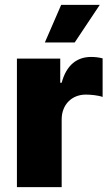

<svg xmlns="http://www.w3.org/2000/svg" viewBox="-20 -772 457 792"><path d="M49.8 0H234.4V-279.3C234.4 -340.8 276.4 -381.8 334 -381.8C353.5 -381.8 384.8 -378.9 403.3 -372.1V-531.2C388.7 -535.2 372.1 -537.1 355.5 -537.1C297.9 -537.1 253.9 -503.9 234.4 -430.7H228.5V-530.3H49.8ZM165 -596.7H288.1L391.6 -752H232.4Z"/></svg>

Font: Pretendard Black
Style: Regular
Weight: 900
Designer: Base glyphs from Inter by Rasmus Andersson; Hangeul glyphs from Noto Sans CJK(Source Han Sans) by Jang Soo-young and Kan
Foundry: Kil Hyung-jin
Version: Version 1.309;Glyphs 3.2 (3225)